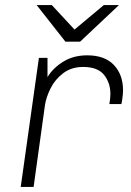

<svg xmlns="http://www.w3.org/2000/svg" viewBox="-20 -740 519 760"><path d="M467 -383Q467 -368 464 -347.5Q461 -327 460 -328H413Q417 -352 417 -368Q417 -412 392 -443.5Q367 -475 309 -475Q263 -475 230.5 -450.5Q198 -426 180.5 -391Q163 -356 158 -324L113 0H62L134 -511H168V-435Q190 -471 230.5 -496Q271 -521 325 -521Q395 -521 431 -482.5Q467 -444 467 -383ZM275 -623 391 -720H451L297 -575H239L125 -720H185Z"/></svg>

Font: Chivo Thin Italic
Style: Regular
Weight: 100
Italic angle: -8.05°
Designer: Hector Gatti
Foundry: Omnibus-Type
Version: Version 1.007